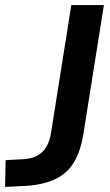

<svg xmlns="http://www.w3.org/2000/svg" viewBox="-58 -725 432 754"><path d="M-38 9 -36 -96 36 -100Q67 -102 89 -114Q111 -126 124.5 -149Q138 -172 143 -207L222 -705H350L269 -196Q259 -134 234 -90.5Q209 -47 163 -23.5Q117 0 44 5Z"/></svg>

Font: Nunito Sans 12pt ExtraLight 12pt
Style: Bold Italic
Weight: 700
Italic angle: -9°
Version: Version 3.101;gftools[0.9.27]